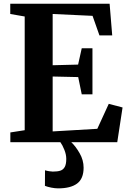

<svg xmlns="http://www.w3.org/2000/svg" viewBox="-20 -763 687 1030"><path d="M637.5 -186.5 609 0H362.5Q386 22 407.2 59Q428.5 96 428.5 136.5Q428.5 195.5 393.8 221.5Q359 247.5 292 247.5Q275 247.5 255 243.5Q235 239.5 221 234L221.5 150.5Q231 153.5 243.5 155.5Q256 157.5 263.5 157.5Q288.5 157.5 303.8 152.5Q319 147.5 327.2 132.8Q335.5 118 335.5 89.5Q335.5 66 325.2 40.5Q315 15 304 0H35.5V-52.5L112.5 -64.5V-674.5L35 -688V-743H568L582 -573H513.5L476.5 -678L262.5 -688V-413L399 -416.5L418.5 -504H476V-257H418.5L399.5 -349.5L262.5 -352.5V-58L502 -72L563.5 -206Z"/></svg>

Font: Merriweather Text
Style: Bold
Weight: 700
Designer: Eben Sorkin
Foundry: Eben Sorkin
Version: Version 2.100